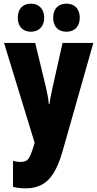

<svg xmlns="http://www.w3.org/2000/svg" viewBox="-20 -787 531 1047"><path d="M2 -553H172L230 -313Q236 -288 240.5 -262.5Q245 -237 246 -220H250Q252 -237 256 -258.5Q260 -280 267 -311L321 -553H489L322 35Q290 148 243 194Q196 240 121 240Q102 240 84.5 238Q67 236 51 232V90Q71 96 91 96Q111 96 123 89.5Q135 83 144.5 62.5Q154 42 166 2L169 -8ZM77 -690Q77 -727 96.5 -747Q116 -767 148 -767Q182 -767 201.5 -746Q221 -725 221 -690Q221 -656 201.5 -635Q182 -614 148 -614Q116 -614 96.5 -634Q77 -654 77 -690ZM270 -690Q270 -727 289.5 -747Q309 -767 342 -767Q377 -767 396 -746Q415 -725 415 -690Q415 -656 396 -635Q377 -614 342 -614Q308 -614 289 -634.5Q270 -655 270 -690Z"/></svg>

Font: Noto Sans ExtraCondensed Black
Style: Regular
Weight: 900
Width: 2
Designer: Monotype Design Team
Foundry: Monotype Imaging Inc.
Version: Version 2.013; ttfautohint (v1.8.4.7-5d5b)